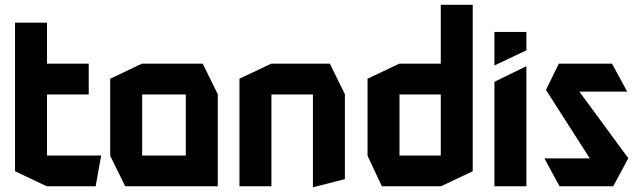

<svg xmlns="http://www.w3.org/2000/svg" viewBox="-20 -781 2683 805"><path d="M43 -385V-686H177V-514L44 -385ZM44 -385 177 -514H352V-385ZM176 0 43 -63V-385H177V0ZM177 0V-129H404V-128L381 0Z M576 -385V-514H830L893 -386V-385ZM505 0 442 -128V-129H759V0ZM442 -129V-451L575 -514H576V-129ZM759 0V-385H893V0Z M984 0V-451L1117 -514H1118V0ZM1292 4V-385H1426V-30L1293 4ZM1118 -385V-514H1363L1426 -386V-385Z M1961 -387 1828 -514V-761H1962V-387ZM1655 -385V-514H1873L1962 -386V-385ZM1581 0 1521 -128V-129H1828V0ZM1521 -129V-451L1654 -514H1655V-129ZM1828 0V-385H1962V-63L1829 0Z M2053 0V-438L2186 -503H2187V0ZM2053 -507V-647H2187V-570L2054 -507Z M2337 -397 2323 -514H2546L2609 -398V-397ZM2474 -84 2269 -404 2323 -514 2614 -118V-117ZM2326 0 2263 -116V-117H2614L2551 0Z"/></svg>

Font: Foldit SemiBold
Style: Regular
Weight: 600
Version: Version 1.003